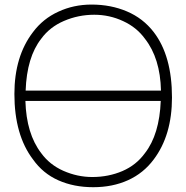

<svg xmlns="http://www.w3.org/2000/svg" viewBox="-20 -784 796 820"><path d="M636.5 -103Q593 -44.5 527 -14.5Q461 15.5 378 15.5Q295.5 15.5 229.5 -13.8Q163.5 -43 121 -103Q41.5 -207.5 41.5 -382.5Q41.5 -543.5 121 -647Q163.5 -704 229 -734Q294.5 -764.5 371 -764.5Q453.5 -764.5 522.2 -735.2Q591 -706 636.5 -647Q714.5 -545.5 714.5 -367.5Q714.5 -206.5 636.5 -103ZM89.5 -397H667.5Q664.5 -535 599 -618.5Q563.5 -667.5 505.5 -694Q447.5 -721 382.5 -721Q314.5 -721 253 -694.5Q192.5 -668.5 156 -618.5Q94.5 -540 89.5 -397ZM666.5 -353H88.5Q92.5 -212.5 156 -130Q192 -80.5 250.5 -54.5Q310.5 -28 374 -28Q443.5 -28 503 -53.5Q562 -79 599 -130Q661 -209.5 666.5 -353Z"/></svg>

Font: Russisch Sans ExtraLight
Style: Regular
Weight: 200
Width: 4
Designer: Michael Sharanda (font) & Cristiano Sobral (main changes)
Foundry: Michael Sharanda
Version: Version 2.00;September 8, 2020;FontCreator 13.0.0.2681 64-bi